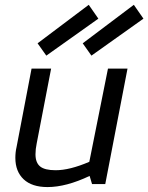

<svg xmlns="http://www.w3.org/2000/svg" viewBox="-20 -765 616 798"><path d="M388.8 -687.5 172.5 -533.8 136.2 -585 348.8 -745ZM576.2 -687.5 360 -533.8 323.8 -585 536.2 -745ZM127.5 -123.8Q127.5 -88.8 146.9 -73.1Q166.2 -57.5 211.2 -57.5Q270 -57.5 351.2 -92.5L428.8 -480H510L417.5 0H362.5L352.5 -33.8Q255 12.5 177.5 12.5Q112.5 12.5 78.1 -20Q43.8 -52.5 43.8 -108.8Q43.8 -132.5 48.8 -153.8L111.2 -480H192.5L132.5 -168.8Q127.5 -145 127.5 -123.8Z"/></svg>

Font: Cambay
Style: Italic
Weight: 400
Italic angle: -11°
Designer: Pooja Saxena
Foundry: Pooja Saxena
Version: Version 1.019;PS 001.019;hotconv 1.0.70;makeotf.lib2.5.58329